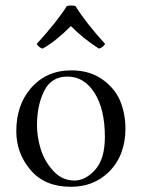

<svg xmlns="http://www.w3.org/2000/svg" viewBox="-20 -678 522 707"><path d="M257.8 -655.8Q294.9 -595.7 367.2 -516.1Q357.4 -502 344.2 -499Q286.1 -536.1 241.2 -582Q185.1 -525.9 137.2 -499Q124 -502 115.2 -516.1Q191.4 -600.1 226.1 -655.8Q242.7 -659.7 257.8 -655.8ZM40 -194.8Q40 -290 92.8 -352.1Q149.9 -418.9 242.2 -418.9Q311 -418.9 357.9 -385Q404.8 -351.1 423.3 -304.4Q441.9 -257.8 441.9 -204.1Q441.9 -105 379.9 -43.9Q323.7 10.3 240.2 9.8Q145 9.8 92.5 -52Q40 -113.8 40 -194.8ZM228 -396Q168.9 -396 142.6 -343Q116.2 -290 116.2 -216.8Q116.2 -175.8 129.2 -131.3Q142.1 -86.9 175 -50Q208 -13.2 253.9 -13.2Q294.9 -13.2 330.6 -53Q366.2 -92.8 366.2 -173.8Q366.2 -275.9 328.1 -335.9Q290 -396 228 -396Z"/></svg>

Font: Linux Libertine Display
Style: Regular
Weight: 400
Designer: Philipp H. Poll
Foundry: Philipp H. Poll
Version: Version 5.0.9